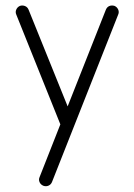

<svg xmlns="http://www.w3.org/2000/svg" viewBox="-20 -440 479 684"><path d="M135 222Q125 218 121 209Q117 200 121 191L195 3L38 -388Q34 -397 38 -406Q42 -415 51 -419Q60 -422 69 -418.5Q78 -415 82 -405L221 -61L357 -405Q361 -415 369.5 -418.5Q378 -422 388 -419Q397 -415 401 -406Q405 -397 401 -388L165 209Q161 218 152.5 221.5Q144 225 135 222Z"/></svg>

Font: Kurewa Gothic CJK TC Regular
Style: Regular
Weight: 400
Designer: Max Yao
Foundry: Max-Everyday
Version: Version 1.071; ttfautohint (v1.8.3)